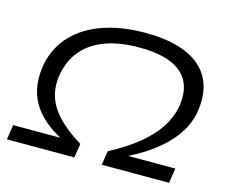

<svg xmlns="http://www.w3.org/2000/svg" viewBox="-100 -851 1166 988"><g transform="rotate(15 482.5 -357.0)"><path d="M12 0 24 -79H319L317 -58Q228 -99 173 -152.5Q118 -206 99 -274Q80 -342 96 -428Q117 -521 179.5 -584.5Q242 -648 338.5 -681Q435 -714 560 -714Q662 -714 737.5 -691.5Q813 -669 859 -625.5Q905 -582 920.5 -519Q936 -456 920 -375Q906 -315 866 -259Q826 -203 758 -152.5Q690 -102 593 -58L599 -79H888L876 0H517L529 -75Q624 -126 683.5 -175.5Q743 -225 776 -275Q809 -325 822 -379Q839 -461 814 -518Q789 -575 723 -604Q657 -633 548 -633Q448 -633 373.5 -607Q299 -581 252.5 -529.5Q206 -478 190 -402Q177 -338 192 -282.5Q207 -227 254 -176Q301 -125 383 -75L371 0Z"/></g></svg>

Font: Nunito Sans 10pt Expanded
Style: Italic
Weight: 400
Width: 7
Italic angle: -9°
Designer: Vernon Adams
Foundry: Vernon Adams
Version: Version 3.101;gftools[0.9.27]